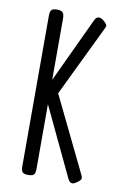

<svg xmlns="http://www.w3.org/2000/svg" viewBox="-81 -736 519 798"><g transform="rotate(10 178.5 -337.0)"><path d="M94 11Q83 11 76.5 8Q70 5 67.5 -1.5Q65 -8 65 -19V-658Q65 -669 68 -675.5Q71 -682 77.5 -684.5Q84 -687 95 -687Q106 -687 112.5 -684Q119 -681 122 -674.5Q125 -668 125 -657V-396L253 -669Q258 -680 264.5 -683Q271 -686 279 -683.5Q287 -681 295 -673Q309 -661 307 -653.5Q305 -646 297 -631L159 -345L307 -40Q315 -24 317 -16.5Q319 -9 305 2Q296 9 288.5 12Q281 15 274.5 11.5Q268 8 263 -2L125 -293V-18Q125 -7 122 -0.5Q119 6 112.5 8.5Q106 11 94 11Z"/></g></svg>

Font: Fredoka Condensed Light
Style: Regular
Weight: 300
Width: 3
Designer: Ben Nathan
Foundry: Milena B. Brandão, Ben Nathan
Version: Version 2.001